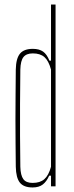

<svg xmlns="http://www.w3.org/2000/svg" viewBox="-20 -820 324 845"><path d="M123.5 5Q84.5 5 67.5 -16.2Q50.5 -37.5 49.5 -86Q49 -139.5 48.5 -190.5Q48 -241.5 48 -292.8Q48 -344 48.5 -398.8Q49 -453.5 49.5 -514Q50.5 -563 68 -584Q85.5 -605 124.5 -605Q152.5 -605 169.5 -593Q186.5 -581 197.5 -553H204.5V-800H224.5V0H204.5V-47H196.5Q185.5 -21.5 168.5 -8.2Q151.5 5 123.5 5ZM123.5 -15Q156.5 -15 175.2 -31.5Q194 -48 204.5 -86V-514Q194 -552.5 175.5 -568.8Q157 -585 124.5 -585Q96 -585 83.2 -568.8Q70.5 -552.5 69.5 -514Q68.5 -431.5 68.2 -360.8Q68 -290 68.2 -223.2Q68.5 -156.5 69.5 -86Q70.5 -48 82.8 -31.5Q95 -15 123.5 -15Z"/></svg>

Font: Big Shoulders Display Thin Thin
Style: Regular
Weight: 250
Version: Version 2.002